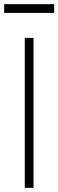

<svg xmlns="http://www.w3.org/2000/svg" viewBox="-39 -902 280 922"><path d="M-19 -840H221V-882H-19ZM80 0H122V-720H80Z"/></svg>

Font: Hauora ExtraLight
Style: Regular
Weight: 200
Designer: Mikhail Sharanda
Foundry: WCYS & Co.
Version: Version 1.010